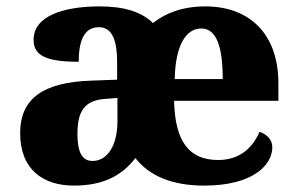

<svg xmlns="http://www.w3.org/2000/svg" viewBox="-20 -570 929 600"><path d="M211 10C302 10 361 -21 403 -76C447 -20 518 10 618 10C770 10 831 -54 831 -110C831 -134 813 -151 791 -158C769 -107 728 -70 662 -70C572 -70 527 -126 524 -255H850V-309C850 -467 757 -550 622 -550C550 -550 497 -529 458 -498C421 -534 366 -550 291 -550C181 -550 85 -521 85 -446C85 -396 124 -377 226 -377C226 -439 241 -485 289 -485C333 -485 346 -439 346 -375V-321L265 -318C116 -313 43 -263 43 -154C43 -39 116 10 211 10ZM676 -323H526C528 -426 560 -481 609 -481C657 -481 676 -423 676 -323ZM269 -67C236 -67 222 -96 222 -151C222 -221 243 -257 310 -261L347 -264V-191C347 -116 316 -67 269 -67Z"/></svg>

Font: Noto Serif Malayalam ExtraBold
Style: Regular
Weight: 800
Designer: Indian type Foundry, Jelle Bosma, Monotype Design Team
Foundry: Monotype Imaging Inc.
Version: Version 2.104